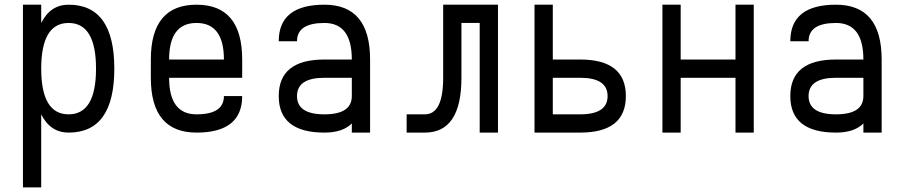

<svg xmlns="http://www.w3.org/2000/svg" viewBox="-20 -567 3868 821"><path d="M78.1 234.4V-546.9H156.2V-468.8Q195.3 -546.9 273.4 -546.9Q468.8 -546.9 468.8 -273.4Q468.8 0 273.4 0Q195.3 0 156.2 -78.1V234.4ZM156.2 -273.4Q156.2 -78.1 273.4 -78.1Q390.6 -78.1 390.6 -273.4Q390.6 -468.8 273.4 -468.8Q156.2 -468.8 156.2 -273.4Z M625 -234.4V-312.5Q625 -546.9 820.3 -546.9Q1015.6 -546.9 1015.6 -312.5V-234.4H703.1Q703.1 -78.1 820.3 -78.1Q937.5 -78.1 937.5 -156.2H1015.6Q1015.6 0 820.3 0Q625 0 625 -234.4ZM703.1 -312.5H937.5Q937.5 -468.8 820.3 -468.8Q703.1 -468.8 703.1 -312.5Z M1171.9 -156.2Q1171.9 -312.5 1367.2 -312.5H1484.4Q1484.4 -468.8 1367.2 -468.8Q1250 -468.8 1250 -390.6H1171.9Q1171.9 -546.9 1367.2 -546.9Q1562.5 -546.9 1562.5 -312.5V0H1484.4V-39.1Q1445.3 0 1367.2 0Q1171.9 0 1171.9 -156.2ZM1250 -156.2Q1250 -78.1 1367.2 -78.1Q1484.4 -78.1 1484.4 -156.2V-234.4H1367.2Q1250 -234.4 1250 -156.2Z M1718.8 0V-78.1H1796.9Q1875 -78.1 1875 -234.4V-546.9H2109.4V0H2031.2V-468.8H1953.1V-234.4Q1953.1 0 1796.9 0Z M2265.6 0V-546.9H2343.8V-312.5H2460.9Q2656.2 -312.5 2656.2 -156.2Q2656.2 0 2460.9 0ZM2343.8 -78.1H2460.9Q2578.1 -78.1 2578.1 -156.2Q2578.1 -234.4 2460.9 -234.4H2343.8Z M2812.5 0V-546.9H2890.6V-312.5H3125V-546.9H3203.1V0H3125V-234.4H2890.6V0Z M3359.4 -156.2Q3359.4 -312.5 3554.7 -312.5H3671.9Q3671.9 -468.8 3554.7 -468.8Q3437.5 -468.8 3437.5 -390.6H3359.4Q3359.4 -546.9 3554.7 -546.9Q3750 -546.9 3750 -312.5V0H3671.9V-39.1Q3632.8 0 3554.7 0Q3359.4 0 3359.4 -156.2ZM3437.5 -156.2Q3437.5 -78.1 3554.7 -78.1Q3671.9 -78.1 3671.9 -156.2V-234.4H3554.7Q3437.5 -234.4 3437.5 -156.2Z"/></svg>

Font: Luculent
Style: Regular
Weight: 400
Monospace: yes
Designer: Andrew Kensler
Version: Version 1.0.0-845fa02f9341